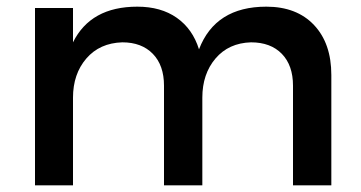

<svg xmlns="http://www.w3.org/2000/svg" viewBox="-20 -556 1083 576"><path d="M779 -536Q870 -536 922 -481Q974 -426 974 -331V0H859V-299Q859 -360 825.5 -394.5Q792 -429 733 -429Q666 -427 626.5 -380.5Q587 -334 587 -263V0H472V-299Q472 -360 438.5 -394.5Q405 -429 347 -429Q279 -427 239 -380.5Q199 -334 199 -263V0H85V-532H199V-429Q252 -536 392 -536Q463 -536 510.5 -502.5Q558 -469 577 -408Q626 -536 779 -536Z"/></svg>

Font: Montserrat-Arabic
Style: Regular
Weight: 400
Designer: Mohamed Gaber
Foundry: Kief Type Foundry
Version: Version 5.008;PS 005.008;hotconv 1.0.88;makeotf.lib2.5.64775